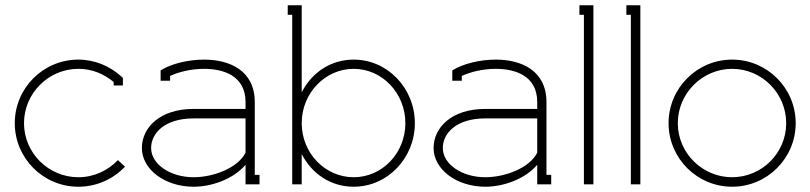

<svg xmlns="http://www.w3.org/2000/svg" viewBox="-20 -699 3072 728"><path d="M411 -388V-375H446V-404L440 -409C397 -448 340 -473 277 -473C144 -473 36 -365 36 -232C36 -99 144 9 277 9C347 9 409 -20 454 -67L427 -92C389 -52 336 -27 277 -27C164 -27 71 -119 71 -232C71 -345 164 -438 277 -438C329 -438 374 -419 411 -388Z M911 -120C881 -61 788 -27 714 -27C626 -27 553 -76 553 -138C553 -192 602 -250 714 -250H911ZM910 -73H911V0H964V-36H946V-312C946 -432 850 -473 754 -473C695 -473 630 -458 589 -432V-393H625V-411C657 -426 704 -438 754 -438C827 -438 911 -412 911 -312V-286H714C586 -286 518 -215 518 -138C518 -56 606 9 714 9C782 9 863 -19 910 -73Z M1124 -113H1125C1163 -40 1234 9 1321 9C1450 9 1553 -100 1553 -232C1553 -364 1450 -473 1321 -473C1234 -473 1163 -424 1125 -351H1124V-679H1071V-643H1088V0H1124ZM1124 -232C1124 -346 1213 -438 1321 -438C1429 -438 1517 -346 1517 -232C1517 -118 1429 -27 1321 -27C1213 -27 1124 -118 1124 -232Z M2017 -120C1987 -61 1894 -27 1820 -27C1732 -27 1659 -76 1659 -138C1659 -192 1708 -250 1820 -250H2017ZM2016 -73H2017V0H2070V-36H2052V-312C2052 -432 1956 -473 1860 -473C1801 -473 1736 -458 1695 -432V-393H1731V-411C1763 -426 1810 -438 1860 -438C1933 -438 2017 -412 2017 -312V-286H1820C1692 -286 1624 -215 1624 -138C1624 -56 1712 9 1820 9C1888 9 1969 -19 2016 -73Z M2177 -679V-643H2194V0H2230V-679Z M2355 -679V-643H2372V0H2408V-679Z M2550 -232C2550 -345 2643 -438 2756 -438C2869 -438 2961 -345 2961 -232C2961 -119 2869 -27 2756 -27C2643 -27 2550 -119 2550 -232ZM2756 -473C2623 -473 2515 -365 2515 -232C2515 -99 2623 9 2756 9C2889 9 2997 -99 2997 -232C2997 -365 2889 -473 2756 -473Z"/></svg>

Font: Rawengulk
Style: Regular
Weight: 400
Version: Version 0.9